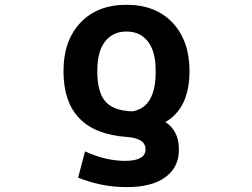

<svg xmlns="http://www.w3.org/2000/svg" viewBox="-20 -554 1040 793"><path d="M525.4 -93.8Q624 -109.4 623 -260.7Q623 -341.8 590.8 -382.8Q558.6 -423.8 502.4 -423.8Q446.3 -423.8 414.1 -382.8Q381.8 -341.8 381.8 -260.7Q381.8 -178.7 411.1 -140.1Q440.4 -101.6 505.9 -95.7Q508.8 -94.7 515.6 -94.7Q522.5 -94.7 525.4 -93.8ZM762.7 -260.7Q762.7 -107.4 663.1 -49.8Q719.7 -13.7 718.8 65.4Q718.8 136.7 663.1 177.7Q607.4 218.8 503.4 218.8Q399.4 218.8 302.7 179.7L331.1 71.3Q417 110.4 496.1 110.4Q581.1 110.4 581.1 62.5Q581.1 17.6 504.9 11.7Q242.2 -5.9 242.2 -260.7Q242.2 -385.7 312 -460Q381.8 -534.2 502.4 -534.2Q623 -534.2 692.9 -460Q762.7 -385.7 762.7 -260.7Z"/></svg>

Font: Gen Shin Gothic Monospace Bold
Style: Bold
Weight: 700
Designer: [Source Han Sans]
Ryoko NISHIZUKA  (kana & ideographs); Paul D. Hunt (Latin, Greek & Cyrillic); Wenlong ZHANG  (bopomofo
Version: Version 1.002.20150607